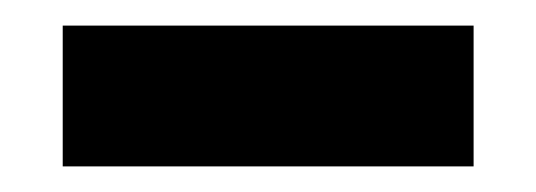

<svg xmlns="http://www.w3.org/2000/svg" viewBox="-20 -614 419 150"><path d="M29 -484V-594H350V-484Z"/></svg>

Font: Danfo
Style: Regular
Weight: 400
Designer: Seyi Olusanya, David Udoh, Eyiyemi Adegbite, Mirko Velimirović
Version: Version 1.000